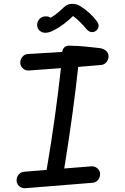

<svg xmlns="http://www.w3.org/2000/svg" viewBox="-20 -981 660 1013"><path d="M112.5 12Q94.5 13 81 0.8Q67.5 -11.5 67.5 -29.5Q67.5 -47.5 79.2 -60.8Q91 -74 108.5 -75L226 -84.5Q272.5 -357.5 301.5 -621.5L131.5 -609Q114 -608 100.5 -620.2Q87 -632.5 87 -650.5Q87 -668.5 98.8 -682Q110.5 -695.5 128 -696L308 -707Q314 -740 344 -740Q365 -740 389 -738.5Q413 -737 428.8 -735.5Q444.5 -734 470 -731.2Q495.5 -728.5 505 -727.5Q525 -724.5 538.8 -713.5Q552.5 -702.5 552.5 -683.5Q552.5 -665.5 541 -652.2Q529.5 -639 511.5 -638L392.5 -628Q368 -395.5 319 -92L462.5 -103.5Q480.5 -104.5 494.2 -92.5Q508 -80.5 508 -62.5Q508 -44 496.5 -30.8Q485 -17.5 467 -16.5ZM187 -879.5Q199 -893 217.2 -894.5Q235.5 -896 247.5 -887.5Q281 -907.5 318 -943.5Q336 -960.5 361 -960.8Q386 -961 407 -946.5Q458 -913.5 491 -869Q501.5 -854 500 -841.2Q498.5 -828.5 487.5 -819.5Q476.5 -810 462.2 -811.8Q448 -813.5 436 -828Q400.5 -870.5 365.5 -896.5Q315 -847.5 265.5 -822Q216.5 -796 190 -818.5Q177.5 -828.5 176 -846.5Q174.5 -864.5 187 -879.5Z"/></svg>

Font: Monaspace Radon
Style: Regular
Weight: 400
Designer: Riley Cran & the Lettermatic Team
Foundry: Lettermatic
Version: Version 1.000 (Monaspace Radon)